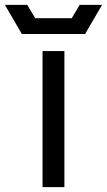

<svg xmlns="http://www.w3.org/2000/svg" viewBox="-115 -770 440 790"><path d="M60 0V-560H150V0ZM213 -750H305L235 -630H-25L-95 -750H-3L30 -695H180Z"/></svg>

Font: Tektur
Style: Regular
Weight: 400
Designer: Adam Jagosz
Foundry: Adam Jagosz
Version: Version 1.005;gftools[0.9.30]